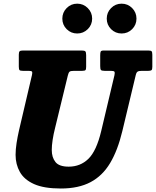

<svg xmlns="http://www.w3.org/2000/svg" viewBox="-20 -1032 870 1072"><path d="M358.5 -609.5 287.5 -317.5Q278.5 -282 273.8 -250.5Q269 -219 269 -194.5Q269 -153.5 289.5 -127.5Q310 -101.5 363.5 -101.5Q428.5 -101.5 473.5 -145.2Q518.5 -189 545 -300L619 -612Q622 -626 619.2 -631.2Q616.5 -636.5 598.5 -636.5H563.5Q547 -636.5 543.2 -641.8Q539.5 -647 539.5 -663V-723Q539.5 -738 542.2 -744Q545 -750 560 -750H807.5Q822.5 -750 826.5 -745.5Q830.5 -741 830.5 -725.5V-658.5Q830.5 -644 825.8 -640.2Q821 -636.5 808.5 -636.5H773Q755.5 -636.5 748.5 -632.2Q741.5 -628 738 -613L663 -300Q637.5 -193 595 -121.8Q552.5 -50.5 485.5 -15Q418.5 20.5 319.5 20.5Q225.5 20.5 170.2 -4.2Q115 -29 91 -71.8Q67 -114.5 67 -167.5Q67 -198 72.5 -233.2Q78 -268.5 86 -303.5L158.5 -613Q161.5 -626.5 159 -631.5Q156.5 -636.5 139.5 -636.5H107.5Q93.5 -636.5 89.2 -640.5Q85 -644.5 85 -660V-726.5Q85 -741 89.5 -745.5Q94 -750 108.5 -750H435.5Q451.5 -750 456.2 -745.5Q461 -741 461 -724V-658.5Q461 -644.5 457 -640.5Q453 -636.5 439 -636.5H394Q374 -636.5 368.2 -631.5Q362.5 -626.5 358.5 -609.5ZM659 -845Q624.5 -845 600.2 -869.2Q576 -893.5 576 -928Q576 -962.5 600.2 -987Q624.5 -1011.5 659 -1011.5Q693.5 -1011.5 717.8 -987Q742 -962.5 742 -928Q742 -893.5 717.8 -869.2Q693.5 -845 659 -845ZM411 -845Q376.5 -845 352.2 -869.2Q328 -893.5 328 -928Q328 -962.5 352.2 -987Q376.5 -1011.5 411 -1011.5Q445.5 -1011.5 470 -987Q494.5 -962.5 494.5 -928Q494.5 -893.5 470 -869.2Q445.5 -845 411 -845Z"/></svg>

Font: Besley* Narrow Heavy
Style: Italic
Weight: 800
Width: 4
Italic angle: -13°
Designer: Owen Earl
Foundry: indestructible type*
Version: Version 3.000; ttfautohint (v1.8.3)